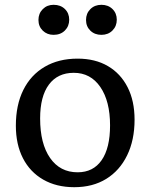

<svg xmlns="http://www.w3.org/2000/svg" viewBox="-20 -765 626 799"><path d="M289 14Q215 14 160 -17.5Q105 -49 75.5 -106.5Q46 -164 46 -242Q46 -328 77 -390.5Q108 -453 166 -487Q224 -521 303 -521Q376 -521 429 -490Q482 -459 511 -402Q540 -345 540 -267Q540 -182 509 -118.5Q478 -55 422 -20.5Q366 14 289 14ZM303 -48Q368 -48 403 -98.5Q438 -149 438 -243Q438 -344 397.5 -403Q357 -462 287 -462Q220 -462 183.5 -413Q147 -364 147 -272Q147 -167 188.5 -107.5Q230 -48 303 -48ZM402 -620Q374 -620 356 -637.5Q338 -655 338 -682Q338 -709 356 -727Q374 -745 402 -745Q430 -745 448 -727.5Q466 -710 466 -683Q466 -656 448 -638Q430 -620 402 -620ZM203 -620Q176 -620 158 -637.5Q140 -655 140 -682Q140 -709 158 -727Q176 -745 203 -745Q232 -745 250 -727.5Q268 -710 268 -683Q268 -656 250 -638Q232 -620 203 -620Z"/></svg>

Font: Literata 12pt
Style: Regular
Weight: 400
Designer: Latin by Veronika Burian and Jose Scaglione. Greek by Irene Vlachou. Cyrillic by Vera Evstafieva.
Foundry: TypeTogether
Version: Version 3.002